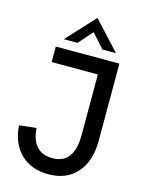

<svg xmlns="http://www.w3.org/2000/svg" viewBox="-135 -995 823 1088"><g transform="rotate(15 276.5 -451.0)"><path d="M26 -212 126 -223Q136 -81 257 -81Q383 -81 383 -251V-606H112V-697H485V-245Q485 -124 424.5 -55.5Q364 13 257 13Q157 13 95 -47Q33 -107 26 -212ZM298 -915 451 -749H372L298 -831L225 -749H145Z"/></g></svg>

Font: Hanken Grotesk Medium
Style: Regular
Weight: 500
Designer: Alfredo Marco Pradil
Foundry: Hanken Design Co.
Version: Version 3.014